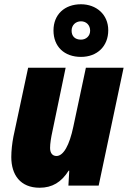

<svg xmlns="http://www.w3.org/2000/svg" viewBox="-20 -871 600 901"><path d="M360 -604C436 -604 488 -654 488 -729C488 -804 431 -851 360 -851C283 -851 231 -803 231 -728C231 -652 282 -604 360 -604ZM360 -685C331 -685 316 -702 316 -727C316 -753 335 -771 360 -771C385 -771 403 -753 403 -727C403 -702 384 -685 360 -685ZM166 10C225 10 268 -16 302 -70H305L301 0H443L560 -553H383L324 -276C306 -190 278 -139 245 -139C226 -139 215 -153 215 -177C215 -198 220 -227 225 -250L288 -553H112L43 -230C37 -199 33 -164 33 -134C33 -51 75 10 166 10Z"/></svg>

Font: Noto Sans UI SemiCondensed Black
Style: Italic
Weight: 900
Width: 4
Italic angle: -372°
Designer: Monotype Design Team
Foundry: Monotype Imaging Inc.
Version: Version 1.901